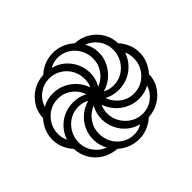

<svg xmlns="http://www.w3.org/2000/svg" viewBox="-168 -934 1153 1153"><g transform="rotate(-45 408.5 -357.0)"><path d="M409 10Q371 10 336.5 -4Q302 -18 275 -42Q223 -46 181.5 -71Q140 -96 116 -137Q92 -178 90 -227Q65 -254 51.5 -287Q38 -320 38 -357Q38 -395 52 -428.5Q66 -462 90 -488Q92 -539 117.5 -579.5Q143 -620 184 -644.5Q225 -669 275 -671Q301 -696 336 -710Q371 -724 409 -724Q447 -724 481.5 -710Q516 -696 542 -672Q596 -669 637 -643Q678 -617 702 -576.5Q726 -536 727 -487Q752 -460 765.5 -426.5Q779 -393 779 -357Q779 -320 765 -286Q751 -252 727 -226Q726 -176 700.5 -135.5Q675 -95 634 -70.5Q593 -46 543 -43Q516 -18 481.5 -4Q447 10 409 10ZM236 -93Q224 -113 218 -136.5Q212 -160 212 -185Q212 -229 230.5 -267Q249 -305 281.5 -332Q314 -359 355 -370Q340 -379 323 -383Q306 -387 289 -387Q246 -387 212 -366Q178 -345 158 -310Q138 -275 138 -233Q138 -184 166.5 -145.5Q195 -107 236 -93ZM408 -31Q427 -31 444 -35.5Q461 -40 476 -50Q433 -61 401.5 -88Q370 -115 352 -153.5Q334 -192 334 -234Q334 -258 340 -281.5Q346 -305 358 -326Q316 -310 288.5 -271.5Q261 -233 261 -185Q261 -142 280.5 -107Q300 -72 334 -51.5Q368 -31 408 -31ZM100 -295Q114 -336 141.5 -366Q169 -396 206 -412Q243 -428 285 -428Q334 -428 375 -406Q361 -450 323 -479Q285 -508 236 -508Q194 -508 160.5 -488Q127 -468 106.5 -433.5Q86 -399 86 -357Q86 -341 89.5 -325Q93 -309 100 -295ZM533 -83Q581 -83 619 -112Q657 -141 670 -185Q651 -174 628.5 -168Q606 -162 581 -162Q539 -162 501 -179.5Q463 -197 436 -227.5Q409 -258 396 -296Q389 -283 385.5 -268Q382 -253 382 -237Q382 -194 403 -159Q424 -124 458 -103.5Q492 -83 533 -83ZM421 -418Q428 -431 431 -446.5Q434 -462 434 -477Q434 -520 414 -555Q394 -590 359.5 -610.5Q325 -631 284 -631Q237 -631 198.5 -603Q160 -575 146 -529Q166 -540 188.5 -546Q211 -552 236 -552Q279 -552 316.5 -534.5Q354 -517 381 -487Q408 -457 421 -418ZM581 -206Q623 -206 656.5 -226.5Q690 -247 710 -281Q730 -315 730 -357Q730 -373 727 -389Q724 -405 717 -418Q704 -379 676 -348.5Q648 -318 611 -302Q574 -286 532 -286Q483 -286 441 -308Q456 -264 494 -235Q532 -206 581 -206ZM458 -388Q501 -404 528.5 -442.5Q556 -481 556 -529Q556 -572 536 -607Q516 -642 482.5 -662.5Q449 -683 408 -683Q390 -683 373 -678.5Q356 -674 340 -664Q383 -654 415 -626.5Q447 -599 465 -561Q483 -523 483 -480Q483 -456 477 -433Q471 -410 458 -388ZM529 -327Q571 -327 605 -348Q639 -369 659 -404Q679 -439 679 -481Q679 -529 652 -567Q625 -605 581 -621Q593 -601 599.5 -578Q606 -555 606 -529Q606 -486 587 -448Q568 -410 535.5 -382.5Q503 -355 462 -344Q477 -335 494 -331Q511 -327 529 -327Z"/></g></svg>

Font: Noto Sans Armenian Medium
Style: Regular
Weight: 500
Designer: Monotype Design Team
Foundry: Monotype Imaging Inc.
Version: Version 2.007